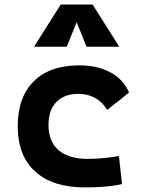

<svg xmlns="http://www.w3.org/2000/svg" viewBox="-20 -815 626 845"><path d="M353.5 9.8Q212.4 9.8 135.3 -59.8Q58.1 -129.4 58.1 -259.8Q58.1 -386.7 128.4 -457Q198.7 -527.3 329.1 -527.3Q409.2 -527.3 466.6 -496.1Q523.9 -464.8 547.9 -407.7L452.1 -331.5Q407.2 -401.9 325.2 -401.9Q263.2 -401.9 228.3 -366.2Q193.4 -330.6 193.4 -264.6Q193.4 -191.9 238 -153.8Q282.7 -115.7 365.2 -115.7Q400.4 -115.7 435.3 -119.1Q470.2 -122.6 503.4 -128.4L517.1 -4.9Q477.5 3.9 435.5 6.8Q393.6 9.8 353.5 9.8ZM129.9 -609.4 247.1 -794.9H387.7L504.9 -609.4H360.8L317.4 -717.3L273.9 -609.4Z"/></svg>

Font: CaskaydiaMono NF
Style: Bold
Weight: 700
Designer: Aaron Bell
Foundry: Saja Typeworks
Version: Version 2111.001; ttfautohint (v1.8.4);Nerd Fonts 3.1.1